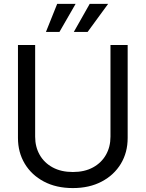

<svg xmlns="http://www.w3.org/2000/svg" viewBox="-20 -960 752 992"><path d="M356.4 11.7Q270.5 11.7 206.8 -22Q143.1 -55.7 107.9 -114.3Q72.8 -172.9 72.8 -247.1V-727.5H161.6V-253.9Q161.6 -201.2 185.1 -159.9Q208.5 -118.7 252.2 -95Q295.9 -71.3 356.4 -71.3Q417 -71.3 460.4 -95Q503.9 -118.7 527.3 -159.9Q550.8 -201.2 550.8 -253.9V-727.5H639.6V-247.1Q639.6 -172.4 604.5 -114Q569.3 -55.7 505.6 -22Q441.9 11.7 356.4 11.7ZM287.1 -794.9H217.3L275.4 -939.9H370.6ZM432.6 -794.9H361.3L443.4 -939.9H538.6Z"/></svg>

Font: Inter 28pt
Style: Regular
Weight: 400
Designer: Rasmus Andersson
Foundry: rsms
Version: Version 4.001;git-66647c0bb